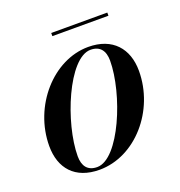

<svg xmlns="http://www.w3.org/2000/svg" viewBox="-110 -668 725 772"><g transform="rotate(-20 252.0 -282.0)"><path d="M192 -573.5V-560H432V-573.5ZM187.5 10C341 10 471.5 -140 471.5 -310C471.5 -405 416.5 -470 312 -470C162 -470 29 -319.5 29 -148.5C29 -53.5 82.5 10 187.5 10ZM182 -3.5C141 -3.5 122.5 -29.5 122.5 -71C122.5 -212.5 222 -456 317 -456C358 -456 376.5 -430 376.5 -388.5C376.5 -247 277 -3.5 182 -3.5Z"/></g></svg>

Font: Bodoni* 16pt Medium
Style: Italic
Weight: 500
Italic angle: -13°
Version: Version 2.3